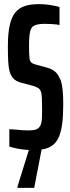

<svg xmlns="http://www.w3.org/2000/svg" viewBox="-20 -716 340 926"><path d="M139 8Q121 8 100.5 6Q80 4 60.5 0Q41 -4 25 -9V-93Q43 -92 59 -90.5Q75 -89 89.5 -88Q104 -87 113 -87Q133 -87 146.5 -89.5Q160 -92 169 -102Q176 -110 179 -122Q182 -134 182.5 -151Q183 -168 183 -188Q183 -223 182 -244Q181 -265 176.5 -276Q172 -287 162.5 -292.5Q153 -298 136 -303L79 -318Q58 -324 45.5 -336.5Q33 -349 27 -369.5Q21 -390 19.5 -421Q18 -452 18 -494Q18 -555 27 -594.5Q36 -634 54 -656Q72 -678 100 -687Q128 -696 166 -696Q195 -696 215 -693Q235 -690 248.5 -687Q262 -684 267 -682V-595Q261 -597 252 -598Q243 -599 230 -600Q217 -601 198 -601Q168 -601 152 -595.5Q136 -590 130 -577Q124 -564 122 -544Q120 -524 120 -497Q120 -456 122 -438Q124 -420 130.5 -414.5Q137 -409 151 -405L206 -390Q218 -387 229 -381.5Q240 -376 250 -366.5Q260 -357 267 -340Q274 -329 277.5 -312Q281 -295 283 -270.5Q285 -246 285 -212Q285 -158 280 -120Q275 -82 264.5 -57Q254 -32 237 -18Q220 -4 196 2Q172 8 139 8ZM64 190V185L127 -18H184V-13L145 190Z"/></svg>

Font: Saira UltraCondensed
Style: Bold
Weight: 700
Width: 1
Designer: Hector Gatti with collaboration of the Omnibus-Type team
Foundry: Omnibus-Type
Version: Version 1.101